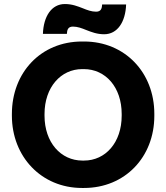

<svg xmlns="http://www.w3.org/2000/svg" viewBox="-20 -920 825 953"><path d="M391 -879C365 -889 338 -900 302 -900C236 -900 196 -839 193 -752H312C313 -771 317 -788 342 -788C365 -788 386 -780 408 -771C434 -761 461 -750 497 -750C563 -750 603 -811 606 -898H487C486 -879 482 -862 457 -862C434 -862 413 -870 391 -879ZM39 -346C39 -143 185 13 387 13H397C600 13 746 -140 746 -345V-355C746 -560 600 -714 397 -714H387C183 -714 39 -560 39 -354ZM201 -346V-354C201 -487 282 -577 388 -577H396C504 -577 584 -487 584 -354V-346C584 -213 504 -123 397 -123H389C282 -123 201 -213 201 -346Z"/></svg>

Font: Fixel Display Bold
Style: Bold
Weight: 700
Designer: AlfaBravo + MacPaw
Foundry: Kyrylo Tkachov, Marchela Mozhyna, Serhii Makarenko, Maria Weinstein, Zakhar Kryvoshyya
Version: Version 1.211